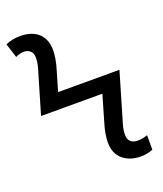

<svg xmlns="http://www.w3.org/2000/svg" viewBox="-141 -813 772 912"><g transform="rotate(-20 245.0 -357.0)"><path d="M415 10Q359 10 323.5 -20Q288 -50 288 -107Q288 -124 292 -149Q296 -174 306 -206L343 -333H33L91 -530Q96 -545 100.5 -564Q105 -583 105 -601Q105 -625 92 -636.5Q79 -648 59 -648Q51 -648 39 -645Q27 -642 18 -637L-5 -709Q13 -717 30.5 -720.5Q48 -724 67 -724Q129 -724 161.5 -693Q194 -662 194 -607Q194 -590 190 -565Q186 -540 176 -508L148 -412H458L391 -184Q386 -169 381.5 -150Q377 -131 377 -113Q377 -89 390 -77.5Q403 -66 425 -66Q441 -66 454 -69Q467 -72 475 -75V-2Q465 2 449.5 6Q434 10 415 10Z"/></g></svg>

Font: BC Sans
Style: Regular
Weight: 400
Designer: Monotype Design Team
Province of B.C.
Foundry: Monotype Imaging Inc.
Version: Version 2.000;GOOG;noto-source:20170915:90ef993387c0